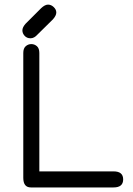

<svg xmlns="http://www.w3.org/2000/svg" viewBox="-20 -821 581 841"><path d="M160.2 -785.2Q176.8 -800.8 190.4 -800.8Q204.1 -800.8 215.3 -790Q226.6 -779.3 226.6 -766.1Q226.6 -752.9 211.9 -736.3L144.5 -669.9Q129.9 -653.3 113.8 -653.3Q97.7 -653.3 87.9 -664.1Q78.1 -674.8 78.1 -688Q78.1 -701.2 91.8 -716.8ZM115.2 0Q82 0 82 -42V-588.9Q82 -609.4 92.8 -618.7Q103.5 -627.9 117.2 -627.9Q130.9 -627.9 141.6 -618.7Q152.3 -609.4 152.3 -588.9V-70.3H477.5Q519.5 -70.3 519.5 -35.2Q519.5 0 477.5 0Z"/></svg>

Font: Jura
Style: DemiBold
Weight: 600
Version: Version 2.5